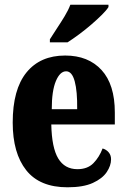

<svg xmlns="http://www.w3.org/2000/svg" viewBox="-20 -786 539 816"><path d="M267 10Q149 10 91.5 -62.5Q34 -135 34 -265Q34 -406 92.5 -478Q151 -550 257 -550Q355 -550 411.5 -488.5Q468 -427 468 -308V-257H198Q200 -158 227.5 -112.5Q255 -67 309 -67Q352 -67 377 -92.5Q402 -118 416 -155Q431 -151 441.5 -139Q452 -127 452 -109Q452 -82 433.5 -54.5Q415 -27 374.5 -8.5Q334 10 267 10ZM308 -322Q309 -398 297.5 -440.5Q286 -483 261 -483Q235 -483 217.5 -441.5Q200 -400 200 -322ZM192 -619Q205 -640 222 -665.5Q239 -691 255 -717.5Q271 -744 279 -766H441V-756Q433 -743 413.5 -723.5Q394 -704 368.5 -682Q343 -660 316 -640Q289 -620 267 -606H192Z"/></svg>

Font: Noto Serif Khmer ExtraCondensed Black
Style: Regular
Weight: 900
Width: 2
Designer: Danh Hong and the Monotype Design Team
Foundry: Monotype Imaging Inc.
Version: Version 2.004